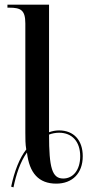

<svg xmlns="http://www.w3.org/2000/svg" viewBox="-20 -780 390 826"><path d="M28 23 38 26C49 -28 67 -84 96 -124C106 -35 147 10 222 10C291 10 336 -34 336 -108C336 -177 297 -219 234 -219C219 -219 204 -216 191 -211V-760H12V-747H20C69 -747 89 -737 89 -679V-209C89 -182 89 -160 93 -137C64 -100 42 -44 28 23ZM252 -12C204 -12 191 -58 191 -201C204 -206 219 -209 234 -209C290 -209 325 -171 325 -108C325 -48 294 -12 252 -12Z"/></svg>

Font: Noto Serif Display Condensed Medium
Style: Regular
Weight: 500
Width: 3
Designer: Monotype Design Team
Foundry: Monotype Imaging Inc.
Version: Version 2.009